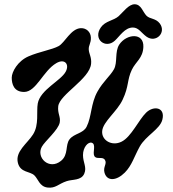

<svg xmlns="http://www.w3.org/2000/svg" viewBox="-20 -808 813 900"><path d="M359 -676C385 -677 405 -658 406 -632C407 -605 395 -597 396 -576C397 -555 410 -540 407 -509C400 -437 260 -366 253 -310C249 -276 265 -261 260 -234C254 -199 190 -146 176 -120C148 -69 211 -9 266 -54C302 -83 285 -128 306 -155C328 -183 370 -182 386 -214C410 -261 405 -322 437 -379C464 -427 496 -451 514 -483C532 -515 517 -565 539 -599C573 -650 655 -657 652 -588C650 -535 616 -519 598 -481C575 -433 585 -404 555 -341C529 -285 463 -238 459 -194C455 -150 505 -121 550 -144C595 -166 630 -246 665 -280C700 -314 756 -306 741 -247C730 -202 664 -173 635 -121C609 -74 598 -32 565 1C526 40 482 43 470 2C462 -26 483 -40 472 -58C461 -77 432 -58 422 -77C413 -94 432 -132 410 -139C393 -144 369 -118 369 -81C369 -46 388 -24 375 6C361 39 320 32 293 41C253 54 241 76 202 71C165 66 159 31 141 14C120 -6 76 2 64 -44C50 -98 108 -135 135 -178C164 -224 150 -284 157 -323C169 -388 265 -429 288 -472C307 -507 283 -535 244 -512C182 -476 150 -377 93 -377C45 -377 35 -414 35 -444C35 -471 63 -522 114 -544C165 -566 224 -575 255 -592C284 -608 312 -674 359 -676ZM453 -680C414 -625 474 -577 518 -617C542 -639 565 -679 603 -679C630 -679 643 -653 667 -636C711 -605 761 -655 729 -698C710 -723 683 -718 667 -734C649 -752 642 -788 611 -788C583 -788 558 -752 536 -732C512 -711 474 -710 453 -680Z"/></svg>

Font: PicNic
Style: Regular
Weight: 400
Designer: Mariel Nils
Foundry: Velvetyne Type Foundry
Version: Version 2.000;Glyphs 3.2.3 (3260)